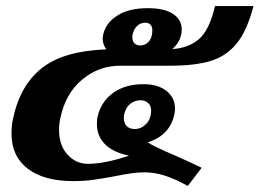

<svg xmlns="http://www.w3.org/2000/svg" viewBox="-20 -588 857 634"><path d="M179 -197Q175 -180 175 -159Q175 -108 203 -77.5Q231 -47 270 -47Q326 -47 406 -74Q353 -85 326.5 -112Q300 -139 300 -178Q300 -194 302 -202Q313 -251 352.5 -280.5Q392 -310 454 -310Q502 -310 530 -287.5Q558 -265 558 -229Q558 -223 556 -211Q541 -141 468 -118Q486 -105 557 -75Q609 -52 646 -34L600 26Q557 2 523 -8.5Q489 -19 457 -19Q437 -19 412.5 -15.5Q388 -12 364 -7Q322 1 290 5.5Q258 10 222 10Q125 10 71.5 -31Q18 -72 18 -147Q18 -175 23 -196Q46 -306 118 -363Q190 -420 331 -425Q319 -442 319 -461Q319 -465 321 -475Q330 -513 368 -537Q406 -561 468 -561Q523 -561 551.5 -542Q580 -523 580 -491Q580 -453 549 -426Q601 -429 636 -458Q671 -487 690 -568H817Q796 -487 762 -445Q728 -403 676.5 -387Q625 -371 541 -371H377Q306 -371 251 -325Q196 -279 179 -197ZM417 -465Q417 -452 424 -445Q431 -438 443 -438Q461 -438 472 -451.5Q483 -465 483 -487Q483 -513 459 -513Q444 -513 433 -502.5Q422 -492 418 -475Q417 -472 417 -465ZM389 -199Q389 -181 398.5 -171.5Q408 -162 425 -162Q446 -162 462.5 -178.5Q479 -195 479 -223Q479 -239 469 -248Q459 -257 444 -257Q425 -257 410 -245Q395 -233 390 -210Q389 -206 389 -199Z"/></svg>

Font: Trirong ExtraBold
Style: Italic
Weight: 800
Italic angle: -12°
Designer: Katatrad Team
Foundry: CadsonDemak
Version: Version 1.001